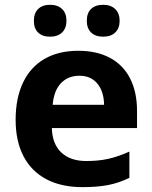

<svg xmlns="http://www.w3.org/2000/svg" viewBox="-20 -767 631 797"><path d="M44.9 -269.5Q44.9 -359.9 75.7 -424.3Q106.4 -488.8 164.8 -522.5Q223.1 -556.2 305.2 -556.2Q381.8 -556.2 436.5 -526.9Q491.2 -497.6 520 -441.4Q548.8 -385.3 548.8 -306.2V-235.4H195.3Q196.8 -169.9 234.1 -134.3Q271.5 -98.6 338.4 -98.6Q387.7 -98.6 427.5 -107.2Q467.3 -115.7 517.1 -137.7V-28.8Q473.1 -7.3 428.5 1.2Q383.8 9.8 322.3 9.8Q234.9 9.8 172.6 -22.9Q110.4 -55.7 77.6 -118.4Q44.9 -181.2 44.9 -269.5ZM310.1 -452.6Q262.7 -452.6 233.2 -421.9Q203.6 -391.1 198.7 -332H412.1Q411.1 -387.7 384 -420.2Q356.9 -452.6 310.1 -452.6ZM340.3 -680.7Q340.3 -712.9 358.2 -730Q376 -747.1 408.2 -747.1Q440.4 -747.1 458.5 -729.2Q476.6 -711.4 476.6 -680.7Q476.6 -649.9 458.5 -632.3Q440.4 -614.7 408.2 -614.7Q376 -614.7 358.2 -632.1Q340.3 -649.4 340.3 -680.7ZM120.6 -680.7Q120.6 -712.4 138.4 -729.7Q156.2 -747.1 188 -747.1Q219.7 -747.1 237.8 -729.5Q255.9 -711.9 255.9 -680.7Q255.9 -649.9 237.8 -632.3Q219.7 -614.7 188 -614.7Q156.2 -614.7 138.4 -631.8Q120.6 -648.9 120.6 -680.7Z"/></svg>

Font: Viking Open Sans
Style: Bold
Weight: 700
Foundry: Ascender Corporation
Version: Version 2.001